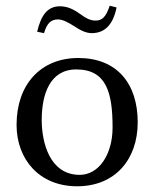

<svg xmlns="http://www.w3.org/2000/svg" viewBox="-20 -642 540 672"><path d="M38 -205C38 -85 117 10 250 10C382 10 462 -83 462 -214C462 -350 389 -439 254 -439C123 -439 38 -347 38 -205ZM247 -399C353 -399 374 -317 374 -196C374 -101 326 -30 259 -30C153 -30 126 -145 126 -222C126 -309 153 -399 247 -399ZM314 -570C295 -570 278 -580 262 -592C242 -606 220 -620 190 -620C147 -620 124 -590 110 -531L134 -526C144 -559 157 -574 183 -574C200 -574 219 -563 237 -552C258 -538 279 -526 301 -526C347 -526 376 -556 388 -616L364 -622C350 -580 336 -570 314 -570Z"/></svg>

Font: Libertinus Sans
Style: Regular
Weight: 400
Designer: Philipp H. Poll, Khaled Hosny
Foundry: Caleb Maclennan
Version: Version 7.050;RELEASE